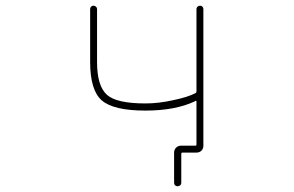

<svg xmlns="http://www.w3.org/2000/svg" viewBox="-20 -564 1040 679"><path d="M595.7 82V-24.4Q595.7 -34.2 602.5 -41.5Q609.4 -48.8 620.1 -48.8H670.9Q674.8 -48.8 674.8 -52.7V-204.1Q674.8 -209 670.9 -207L668 -205.1Q598.6 -172.9 494.1 -172.9Q381.8 -172.9 339.8 -209Q298.8 -245.1 298.8 -344.7V-532.2Q298.8 -537.1 302.2 -540.5Q305.7 -543.9 310.5 -543.9Q315.4 -543.9 319.3 -540.5Q323.2 -537.1 323.2 -532.2V-344.7Q323.2 -259.8 358.4 -228.5Q392.6 -198.2 494.1 -198.2Q542 -198.2 593.8 -210Q644.5 -220.7 670.9 -234.4Q674.8 -236.3 674.8 -241.2V-532.2Q674.8 -537.1 678.7 -540.5Q682.6 -543.9 687.5 -543.9Q692.4 -543.9 695.8 -540.5Q699.2 -537.1 699.2 -532.2V-48.8Q699.2 -38.1 692.4 -31.2Q685.5 -24.4 674.8 -24.4H625Q621.1 -24.4 621.1 -19.5V82Q621.1 87.9 617.2 91.3Q613.3 94.7 607.9 94.7Q602.5 94.7 599.1 91.3Q595.7 87.9 595.7 82Z"/></svg>

Font: Rounded-X Mgen+ 1m thin
Style: Regular
Weight: 100
Designer: [Source Han Sans]
Ryoko NISHIZUKA  (kana & ideographs); Paul D. Hunt (Latin, Greek & Cyrillic); Wenlong ZHANG  (bopomofo
Version: Version 1.059.20150602